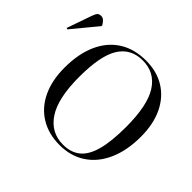

<svg xmlns="http://www.w3.org/2000/svg" viewBox="-283 -967 1203 1203"><g transform="rotate(45 319.0 -365.0)"><path d="M374 14Q276 14 203.5 -30.5Q131 -75 92 -157Q53 -239 53 -351Q53 -474 92.5 -562Q132 -650 206 -697Q280 -744 383 -744Q480 -744 550.5 -700Q621 -656 659.5 -575.5Q698 -495 698 -383Q698 -262 658.5 -172.5Q619 -83 546 -34.5Q473 14 374 14ZM388 -3Q457 -3 501.5 -39Q546 -75 567.5 -153.5Q589 -232 589 -361Q589 -552 532 -641Q475 -730 368 -730Q264 -730 211.5 -647Q159 -564 159 -375Q159 -186 219.5 -94.5Q280 -3 388 -3ZM-104 -533 -113 -537 -56 -700Q-47 -726 -38.5 -734.5Q-30 -743 -14 -743Q0 -743 10.5 -734.5Q21 -726 33 -706V-699Z"/></g></svg>

Font: Literata 72pt
Style: Regular
Weight: 400
Designer: Latin by Veronika Burian and Jose Scaglione. Greek by Irene Vlachou. Cyrillic by Vera Evstafieva.
Foundry: TypeTogether
Version: Version 3.002